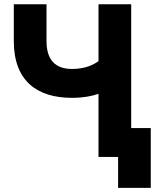

<svg xmlns="http://www.w3.org/2000/svg" viewBox="-20 -743 751 909"><path d="M320.8 -279.8C373 -279.8 414.1 -287.6 446.3 -298.8V0H539.1V146.5H693.8V-136.7H601.1V-722.7H446.3V-453.6C421.9 -435.5 381.8 -416.5 320.8 -416.5C240.2 -416.5 200.2 -461.4 200.2 -548.3V-722.7H45.4V-548.3C45.4 -359.9 155.3 -279.8 320.8 -279.8Z"/></svg>

Font: Giphurs ExtraBold
Style: Regular
Weight: 800
Version: Version 1.000